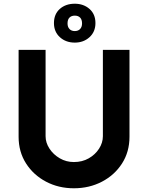

<svg xmlns="http://www.w3.org/2000/svg" viewBox="-20 -1004 796 1032"><path d="M225 -272Q225 -237 246 -205Q267 -173 301.5 -153Q336 -133 377 -133Q422 -133 457 -153Q492 -173 512.5 -205Q533 -237 533 -272V-736H676V-269Q676 -188 636 -125.5Q596 -63 528 -27.5Q460 8 377 8Q295 8 227.5 -27.5Q160 -63 120 -125.5Q80 -188 80 -269V-736H225ZM270 -880Q270 -928 301.5 -956Q333 -984 382 -984Q429 -984 461 -956Q493 -928 493 -880Q493 -833 461 -804Q429 -775 382 -775Q334 -775 302 -804Q270 -833 270 -880ZM343 -878Q343 -859 353.5 -848Q364 -837 382 -837Q400 -837 410.5 -848Q421 -859 421 -878Q421 -899 410.5 -909.5Q400 -920 382 -920Q364 -920 353.5 -909.5Q343 -899 343 -878Z"/></svg>

Font: Reem Kufi Fun
Style: Bold
Weight: 700
Designer: Khaled Hosny
Version: Version 1.005